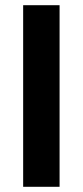

<svg xmlns="http://www.w3.org/2000/svg" viewBox="-20 -718 318 738"><path d="M209 -698V0H69V-698Z"/></svg>

Font: Fz Poppins SemBd
Style: Regular
Weight: 600
Designer: Ninad Kale (Devanagari), Jonny Pinhorn (Latin)
Foundry: Indian Type Foundry
Version: Vit hóa bi Vntype.Com & FontZin.Com